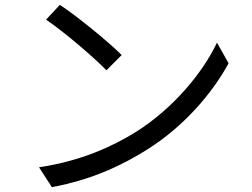

<svg xmlns="http://www.w3.org/2000/svg" viewBox="-20 -753 1040 792"><path d="M227 -733 170 -672C244 -622 369 -515 419 -463L482 -526C426 -582 298 -686 227 -733ZM141 -63 194 19C361 -12 487 -73 587 -136C738 -231 855 -367 923 -492L875 -577C817 -454 695 -306 541 -209C446 -150 316 -89 141 -63Z"/></svg>

Font: Source Han Sans HK
Style: Regular
Weight: 400
Designer: Ryoko NISHIZUKA 西塚涼子 (kana, bopomofo & ideographs); Paul D. Hunt (Latin, Greek & Cyrillic); Sandoll Communications 산돌커뮤니
Foundry: Adobe
Version: Version 2.000;hotconv 1.0.107;makeotfexe 2.5.65593